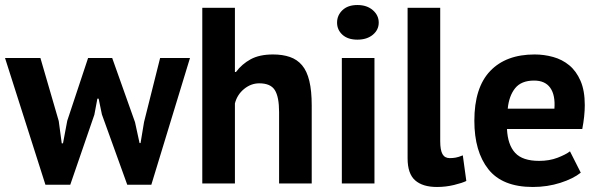

<svg xmlns="http://www.w3.org/2000/svg" viewBox="-28 -731 2385 765"><path d="M419 -500 510 -244 528 -161H532L546 -245L610 -500H729L575 5H479L378 -275L365 -338H360L348 -274L252 5H153L-8 -500H133L206 -249L218 -160H223L240 -250L323 -500Z M1084 0V-284Q1084 -345 1067 -372Q1050 -399 1005 -399Q972 -399 944.5 -376.5Q917 -354 908 -319V0H778V-700H908V-444H912Q936 -476 971 -495Q1006 -514 1060 -514Q1098 -514 1127 -504Q1156 -494 1175.5 -471Q1195 -448 1204.5 -408.5Q1214 -369 1214 -311V0Z M1334 -500H1464V0H1334ZM1315 -641Q1315 -670 1336.5 -690.5Q1358 -711 1396 -711Q1434 -711 1457.5 -690.5Q1481 -670 1481 -641Q1481 -612 1457.5 -592.5Q1434 -573 1396 -573Q1358 -573 1336.5 -592.5Q1315 -612 1315 -641Z M1726 -168Q1726 -133 1735 -117Q1744 -101 1764 -101Q1776 -101 1787.5 -103Q1799 -105 1816 -112L1830 -10Q1814 -2 1781 6Q1748 14 1713 14Q1656 14 1626 -12.5Q1596 -39 1596 -100V-700H1726Z M2286 -43Q2256 -19 2204.5 -2.5Q2153 14 2095 14Q1974 14 1918 -56.5Q1862 -127 1862 -250Q1862 -382 1925 -448Q1988 -514 2102 -514Q2140 -514 2176 -504Q2212 -494 2240 -471Q2268 -448 2285 -409Q2302 -370 2302 -312Q2302 -291 2299.5 -267Q2297 -243 2292 -217H1992Q1995 -154 2024.5 -122Q2054 -90 2120 -90Q2161 -90 2193.5 -102.5Q2226 -115 2243 -128ZM2100 -410Q2049 -410 2024.5 -379.5Q2000 -349 1995 -298H2181Q2185 -352 2164.5 -381Q2144 -410 2100 -410Z"/></svg>

Font: PTSans
Style: Bold
Weight: 700
Designer: A.Korolkova, O.Umpeleva, V.Yefimov
Foundry: ParaType Ltd
Version: Version 2.003W OFL